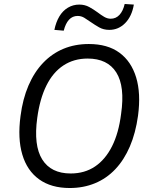

<svg xmlns="http://www.w3.org/2000/svg" viewBox="-20 -935 761 964"><path d="M330 9Q237 9 176.5 -34.5Q116 -78 92 -159Q68 -240 83 -352Q94 -438 123 -505.5Q152 -573 196.5 -619.5Q241 -666 298.5 -690Q356 -714 426 -714Q520 -714 579.5 -670.5Q639 -627 663.5 -546.5Q688 -466 673 -354Q661 -267 632 -199.5Q603 -132 559 -85.5Q515 -39 457 -15Q399 9 330 9ZM335 -64Q405 -64 457 -99Q509 -134 542.5 -200.5Q576 -267 588 -363Q608 -501 564 -571Q520 -641 420 -641Q351 -641 298.5 -606.5Q246 -572 213 -505.5Q180 -439 167 -343Q148 -205 192 -134.5Q236 -64 335 -64ZM300 -781 253 -785Q261 -824 278 -852.5Q295 -881 321 -896.5Q347 -912 378 -912Q406 -912 428.5 -899.5Q451 -887 470 -873Q487 -860 503 -850.5Q519 -841 536 -841Q562 -841 580 -860.5Q598 -880 606 -915L652 -912Q642 -853 608.5 -819Q575 -785 529 -785Q500 -785 478 -797.5Q456 -810 436 -824Q419 -836 403.5 -845.5Q388 -855 370 -855Q344 -855 326.5 -836Q309 -817 300 -781Z"/></svg>

Font: Nunito Sans 10pt SemiCondensed
Style: Italic
Weight: 400
Width: 4
Italic angle: -9°
Designer: Vernon Adams
Foundry: Vernon Adams
Version: Version 3.101;gftools[0.9.27]